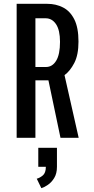

<svg xmlns="http://www.w3.org/2000/svg" viewBox="-20 -720 490 1003"><path d="M67 0V-700H227.5Q272 -700 309 -681.2Q346 -662.5 368 -619.2Q390 -576 390 -502.5Q390 -433 368 -390.8Q346 -348.5 317 -327.5L391 0H296L233 -300.5H165V0ZM165 -370H220Q253.5 -370 273.5 -402.8Q293.5 -435.5 293.5 -501.5Q293.5 -562.5 272.8 -593.5Q252 -624.5 218.5 -624.5H165ZM180 151.5V52H277.5V151.5Q277.5 187 263 210.2Q248.5 233.5 229.2 246.2Q210 259 196 263L172 213.5Q187 210 203.2 196.8Q219.5 183.5 219.5 151.5Z"/></svg>

Font: Trispace Condensed
Style: Regular
Weight: 400
Width: 3
Designer: Tyler Finck
Foundry: Etcetera Type Company
Version: Version 1.210; ttfautohint (v1.8.3)